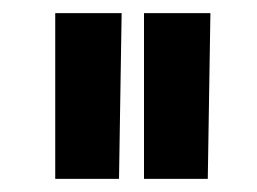

<svg xmlns="http://www.w3.org/2000/svg" viewBox="-20 -751 391 292"><path d="M165 -731Q164 -668 163 -605.5Q162 -543 161 -479H64V-731ZM300 -731Q299 -668 298 -605.5Q297 -543 296 -479H199V-731Z"/></svg>

Font: Reem Kufi Fun Medium
Style: Regular
Weight: 500
Designer: Khaled Hosny
Version: Version 1.005